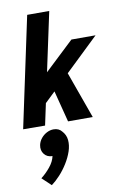

<svg xmlns="http://www.w3.org/2000/svg" viewBox="-117 -763 773 1200"><g transform="rotate(-10 269.0 -162.5)"><path d="M164 -136.7 145.7 -270 389.7 -500H543ZM134.3 1 -4.7 0 144.3 -700H284.3ZM280.3 0 200.7 -310 317.3 -333.3 437 0ZM147 196.7Q113.3 196.7 94.7 172.7Q76 148.7 82.7 115Q87.7 92 102.7 73.7Q117.7 55.3 138.8 44.3Q160 33.3 182 33.3Q215.7 33.3 234.5 57.3Q253.3 81.3 246 115Q241.7 137 226.5 155.8Q211.3 174.7 190.7 185.7Q170 196.7 147 196.7ZM54.3 321.3Q84.7 298.3 112.2 264.8Q139.7 231.3 147 196.7L232.3 55Q257 80.3 260.2 114.7Q263.3 149 250.7 186.3Q238 223.7 215.3 260Q192.7 296.3 165.2 326Q137.7 355.7 111.3 375Z"/></g></svg>

Font: Epunda Sans Light
Style: Italic
Weight: 300
Italic angle: -12.0243°
Designer: Simon Atzbach
Foundry: typofactur
Version: Version 2.204